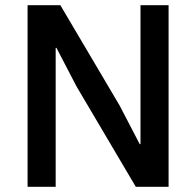

<svg xmlns="http://www.w3.org/2000/svg" viewBox="-20 -718 754 738"><path d="M274 -386 197 -534H194V0H86V-698H212L440 -312L517 -164H520V-698H628V0H502Z"/></svg>

Font: IBM Plex Sans Hebrew Medm
Style: Regular
Weight: 500
Designer: Mike Abbink, Paul van der Laan, Pieter van Rosmalen, Yanek Iontef
Foundry: Bold Monday
Version: Version 1.3